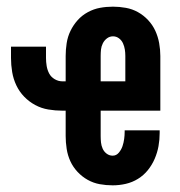

<svg xmlns="http://www.w3.org/2000/svg" viewBox="-20 -548 540 576"><path d="M318 8Q298 8 279 4.5Q260 1 243 -8.5Q226 -18 212.5 -32.5Q199 -47 191 -64.5Q183 -82 180 -101.5Q177 -121 177 -140V-216H167Q146 -216 125 -219.5Q104 -223 85.5 -233Q67 -243 52.5 -258Q38 -273 29 -292Q20 -311 16.5 -332Q13 -353 13 -374V-408H118V-374Q118 -362 120 -350Q122 -338 127.5 -327.5Q133 -317 144 -310.5Q155 -304 167 -304H177V-380Q177 -399 180 -418.5Q183 -438 191.5 -455.5Q200 -473 213 -487.5Q226 -502 243.5 -511.5Q261 -521 280 -524.5Q299 -528 319 -528Q338 -528 357.5 -524.5Q377 -521 394 -511.5Q411 -502 424.5 -487.5Q438 -473 446 -455.5Q454 -438 457.5 -418.5Q461 -399 461 -380V-216H282V-140Q282 -130 283 -120.5Q284 -111 288 -102Q292 -93 300 -87Q308 -81 318 -81Q329 -81 336.5 -90Q344 -99 347.5 -109.5Q351 -120 352.5 -131Q354 -142 354 -153V-157H459V-149Q459 -129 455.5 -109.5Q452 -90 444 -71.5Q436 -53 423.5 -37.5Q411 -22 394 -11.5Q377 -1 357.5 3.5Q338 8 318 8ZM282 -304H356V-380Q356 -390 354.5 -399.5Q353 -409 349 -418Q345 -427 337 -433Q329 -439 319 -439Q309 -439 301 -433Q293 -427 288.5 -418Q284 -409 283 -399.5Q282 -390 282 -380Z"/></svg>

Font: Iosevka Term Curly Extrabold
Style: Regular
Weight: 800
Designer: Belleve Invis
Foundry: Belleve Invis
Version: Version 32.3.0